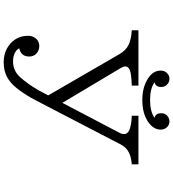

<svg xmlns="http://www.w3.org/2000/svg" viewBox="31 -950 938 1040"><g transform="rotate(90 500.0 -430.0)"><path d="M618.2 -798.3Q593.3 -803.7 593.3 -834Q593.3 -860.8 616.2 -873.5Q627 -878.9 638.2 -878.9Q661.1 -878.9 674.8 -857.9Q682.1 -846.2 682.1 -832.5Q682.1 -793.5 644 -766.1Q597.7 -731.9 521.5 -731.9Q458 -731.9 413.1 -757.8Q362.3 -786.6 362.3 -831.1Q362.3 -856 380.9 -870.1Q392.6 -878.9 406.2 -878.9Q426.3 -878.9 439.5 -864.3Q451.2 -852.1 451.2 -834.5Q451.2 -803.2 425.8 -798.3Q459 -773.9 521 -773.9Q585 -773.9 618.2 -798.3ZM469.7 -170.9 496.6 -222.2 273.9 -606.9Q253.4 -642.6 223.6 -657.2Q194.8 -671.4 144 -674.8V-710.9H443.8V-674.8Q378.4 -672.9 356.9 -663.1Q339.8 -654.8 339.8 -639.6Q339.8 -629.9 347.2 -617.2L537.1 -298.8L700.2 -609.9Q704.1 -616.7 705.1 -622.8Q706.1 -628.9 706.1 -634.8Q706.1 -670.9 606.9 -674.8V-710.9H870.1V-674.8Q819.8 -670.9 794.4 -652.3Q773.4 -637.7 759.3 -608.9Q758.8 -607.9 745.6 -582.3Q732.4 -556.6 710.7 -515.1Q689 -473.6 663.1 -423.6Q637.2 -373.5 611.1 -323.2Q585 -272.9 562.7 -230.2Q540.5 -187.5 526.1 -159.9Q511.7 -132.3 509.3 -128.4Q481.9 -81.5 455.1 -48.6Q428.2 -15.6 395.5 1.7Q362.8 19 316.9 19Q276.9 19 244.4 2.2Q211.9 -14.6 192.9 -44.4Q173.8 -74.2 173.8 -112.8Q173.8 -132.8 183.6 -148.4Q199.7 -173.8 230.5 -173.8Q244.1 -173.8 255.9 -168Q286.1 -152.3 286.1 -118.7Q286.1 -75.2 241.2 -64.9Q261.2 -31.7 314 -31.7Q363.8 -31.7 398.9 -71Q434.1 -110.4 469.7 -170.9Z"/></g></svg>

Font: BIZ UDMincho
Style: Regular
Weight: 400
Monospace: yes
Designer: TypeBank Co., Ltd.
Foundry: Morisawa Inc.
Version: Version 1.06